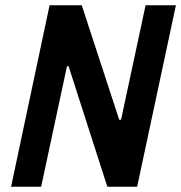

<svg xmlns="http://www.w3.org/2000/svg" viewBox="-20 -708 687 728"><path d="M22 0 168 -688H290L432 -254H439L532 -688H647L500 0H387L240 -457H234L136 0Z"/></svg>

Font: Saira Semi Condensed Medium
Style: Italic
Weight: 500
Width: 4
Italic angle: -12°
Designer: Hector Gatti with collaboration of the Omnibus-Type team
Foundry: Omnibus-Type
Version: Version 1.001; ttfautohint (v1.8)